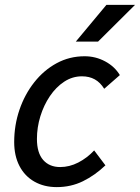

<svg xmlns="http://www.w3.org/2000/svg" viewBox="-20 -755 572 785"><path d="M38 -174Q38 -243 59.5 -306Q81 -369 120 -418.5Q159 -468 211.5 -496.5Q264 -525 326 -525Q371 -525 410 -504Q449 -483 470 -448L406 -392Q390 -418 367.5 -430.5Q345 -443 315 -443Q276 -443 242.5 -421Q209 -399 184 -362Q159 -325 145 -279.5Q131 -234 131 -187Q131 -130 156.5 -101Q182 -72 226 -72Q264 -72 300 -90.5Q336 -109 365 -140L411 -79Q368 -38 319 -14Q270 10 212 10Q160 10 120.5 -12.5Q81 -35 59.5 -76.5Q38 -118 38 -174ZM290 -585 415 -735H532L381 -585Z"/></svg>

Font: Radio Canada
Style: Italic
Weight: 400
Italic angle: -12°
Designer: Charles Daoud, Etienne Aubert Bonn, Alexandre Saumier Demers, Jacques Le Bailly
Foundry: Radio-Canada
Version: Version 2.104;gftools[0.9.28.dev5+ged2979d]